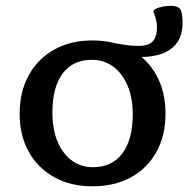

<svg xmlns="http://www.w3.org/2000/svg" viewBox="-20 -645 661 674"><path d="M381 -494Q441 -482 473.5 -484Q506 -486 518.5 -502.5Q531 -519 531 -549Q531 -562 528 -574.5Q525 -587 520 -600Q515 -607 525 -613Q536 -619 551.5 -622Q567 -625 582.5 -624.5Q598 -624 609 -617Q621 -607 621 -565Q621 -492 562.5 -462.5Q504 -433 390 -453ZM304 9Q228 9 170.5 -23Q113 -55 81 -112Q49 -169 49 -246Q49 -323 81 -381Q113 -439 170.5 -471Q228 -503 304 -503Q382 -503 439.5 -471Q497 -439 529 -381Q561 -323 561 -246Q561 -169 529 -111.5Q497 -54 439.5 -22.5Q382 9 304 9ZM306 -58Q373 -58 409.5 -106.5Q446 -155 446 -244Q446 -302 427.5 -345Q409 -388 377 -411.5Q345 -435 302 -435Q236 -435 200 -387Q164 -339 164 -250Q164 -162 203.5 -110Q243 -58 306 -58Z"/></svg>

Font: Hahmlet Medium
Style: Regular
Weight: 500
Version: Version 1.002